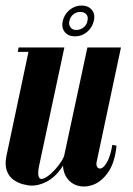

<svg xmlns="http://www.w3.org/2000/svg" viewBox="-30 -666 481 692"><path d="M196 -590Q202 -615 221 -630.5Q240 -646 264 -646Q288 -646 301 -630.5Q314 -615 308 -590Q302 -566 283.5 -550.5Q265 -535 240 -535Q216 -535 203.5 -550.5Q191 -566 196 -590ZM220 -590Q217 -577 224 -567.5Q231 -558 245 -558Q260 -558 271.5 -567.5Q283 -577 285 -590Q289 -605 281.5 -614Q274 -623 259 -623Q245 -623 234 -614Q223 -605 220 -590ZM300 -495 225 -143Q214 -92 191 -59.5Q168 -27 139.5 -12Q111 3 85 3Q71 3 52.5 -2Q34 -7 18 -18.5Q2 -30 -5.5 -51Q-13 -72 -7 -103L76 -495H202L110 -64Q106 -41 109 -31Q112 -21 119 -21Q128 -21 141.5 -30.5Q155 -40 168.5 -55Q182 -70 191.5 -85Q201 -100 203 -111L285 -495ZM406 -495 318 -81Q316 -69 321.5 -62.5Q327 -56 336.5 -60Q346 -64 357 -84Q368 -104 375 -144L390 -141Q384 -80 360 -45.5Q336 -11 305.5 0Q275 11 248 2.5Q221 -6 206.5 -32.5Q192 -59 200 -99L285 -495ZM86 -495 83 -479H34L37 -495Z"/></svg>

Font: Emberly Black
Style: Italic
Weight: 900
Italic angle: -12°
Designer: Rajesh Rajput
Foundry: Rajesh Rajput
Version: Version 1.000